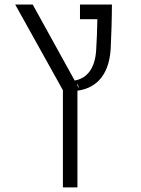

<svg xmlns="http://www.w3.org/2000/svg" viewBox="-20 -606 626 851"><path d="M258.8 224.6H323.2V-204.1C390.1 -212.9 462.9 -255.9 470.7 -391.1C473.1 -432.1 476.1 -534.2 476.1 -585.9H334.5V-521H411.6C410.6 -472.7 408.7 -417.5 406.2 -383.3C401.4 -305.7 368.2 -259.3 311 -249L125 -585.9H47.4L258.8 -206.1ZM323.2 -226.6V-236.3L330.6 -213.4Z"/></svg>

Font: Cascadia Mono Light
Style: Regular
Weight: 300
Monospace: yes
Designer: Aaron Bell
Foundry: Saja Typeworks
Version: Version 2404.023